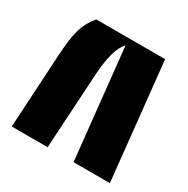

<svg xmlns="http://www.w3.org/2000/svg" viewBox="-132 -671 771 788"><g transform="rotate(30 253.5 -277.0)"><path d="M431 -554 489 0H317L262 -522Q242 -501 230.5 -460Q219 -419 215 -353L194 0H24L44 -349Q47 -403 53.5 -440Q60 -477 72.5 -504Q85 -531 105 -554Z"/></g></svg>

Font: Tac One
Style: Regular
Weight: 400
Designer: Oluseyi Olusanya, David Udoh, Eyiyemi Adegbite, Mirko Velimirović
Version: Version 1.003; ttfautohint (v1.8.4.7-5d5b)